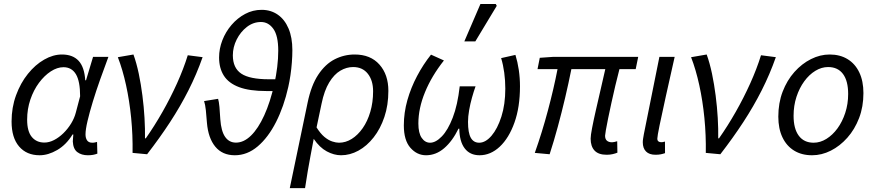

<svg xmlns="http://www.w3.org/2000/svg" viewBox="-20 -774 4428 972"><path d="M180.7 12Q114.8 12 76.7 -32.4Q38.6 -76.8 38.6 -158.5Q38.6 -229.9 61.3 -291.8Q83.9 -353.7 121.2 -400Q158.4 -446.4 203.6 -472.2Q248.7 -498.1 293.7 -498.1Q348.1 -498.1 377.7 -466.5Q407.3 -434.8 411.5 -367.7H415.5L451.1 -486.1H528.8Q507.9 -430.1 487.1 -371.7Q466.3 -313.3 449.8 -259Q433.3 -204.7 423.1 -161.5Q412.9 -118.2 412.9 -93.6Q412.9 -75 420.9 -63.3Q428.9 -51.5 447.5 -51.5Q455.4 -51.5 461.1 -53Q466.9 -54.5 471.3 -55.5L472.9 3.8Q462 7.9 451 9.9Q440 12 424.6 12Q392.7 12 371.6 -3.8Q350.5 -19.5 348.6 -57.8Q348.6 -63.5 349.6 -73.3Q350.5 -83.1 351.2 -93.2H347.2Q315.7 -41.4 269.9 -14.7Q224.1 12 180.7 12ZM204.8 -52.3Q228.9 -52.3 253.8 -65.1Q278.7 -77.9 301.1 -99.8Q323.5 -121.8 340 -148.7Q356.4 -175.6 363.7 -203.5L385.6 -286.5Q385.6 -362.9 364.2 -398.4Q342.8 -433.8 301.3 -433.8Q269.7 -433.8 237.1 -412.6Q204.6 -391.4 177.3 -354.7Q150.1 -318 133.7 -269.9Q117.4 -221.9 117.4 -168.2Q117.4 -109.1 141 -80.7Q164.5 -52.3 204.8 -52.3Z M651.1 0Q652.6 -89.7 644 -177Q635.3 -264.4 618.2 -342.7Q601.2 -421 576.6 -484.4L655.6 -498.1Q671.2 -454.7 682.5 -401.1Q693.7 -347.4 701 -290Q708.4 -232.6 711.6 -177Q714.8 -121.3 714 -73.6H718Q761.9 -136 802.4 -207.2Q842.9 -278.4 876.1 -351.9Q909.3 -425.5 930.6 -494.3L1005.7 -484.6Q975.4 -398.2 934.2 -316.9Q893.1 -235.6 840.9 -155.7Q788.7 -75.8 724.7 6.9Z M1168.9 12Q1105.9 12 1070 -31.4Q1034.1 -74.8 1027.6 -152.6Q1025.4 -186.2 1022.1 -216Q1018.8 -245.7 1013.2 -262.3L1084.1 -273.7Q1088.3 -260.7 1091 -232Q1093.7 -203.4 1095.3 -170.3Q1099.6 -109.6 1119.9 -80.8Q1140.1 -52 1174.6 -52Q1214.2 -52 1250.6 -87.5Q1287.1 -123 1317.6 -189.8Q1348.1 -256.5 1369.1 -350Q1378.2 -392.2 1383.4 -434.8Q1388.6 -477.4 1388.6 -517.8Q1388.6 -593.4 1363.8 -628Q1339 -662.6 1301.3 -662.6Q1262.1 -662.6 1229.8 -637.6Q1197.6 -612.7 1178.2 -574Q1158.8 -535.4 1158.8 -493.9Q1158.8 -429.7 1201.5 -401.2Q1244.2 -372.7 1341.2 -372.7H1389.2L1380 -313.1H1328.3Q1242.8 -313.1 1190.3 -332.9Q1137.8 -352.6 1113.4 -390.7Q1089.1 -428.9 1089.1 -483Q1089.1 -527.3 1105.7 -570.2Q1122.3 -613 1152.1 -647.8Q1182 -682.6 1220.9 -703.4Q1259.9 -724.2 1304.5 -724.2Q1350.8 -724.2 1385.9 -700Q1421.1 -675.8 1440.6 -630Q1460.1 -584.3 1460.1 -520.1Q1460.1 -490.6 1457.6 -458.2Q1455.1 -425.7 1450.5 -393.9Q1445.8 -362.1 1439.4 -333.6Q1417.2 -234.5 1377.5 -156.3Q1337.8 -78.1 1284.7 -33Q1231.6 12 1168.9 12Z M1447 178.5 1537.3 -254.4Q1555.4 -341.7 1591 -395.6Q1626.7 -449.4 1674.3 -473.8Q1722 -498.1 1775.5 -498.1Q1855.8 -498.1 1900.9 -447.2Q1946.1 -396.4 1946.1 -314.1Q1946.1 -241.8 1926 -182Q1905.9 -122.1 1871.6 -78.5Q1837.4 -34.8 1794.6 -11.4Q1751.8 12 1706.6 12Q1670.9 12 1634.4 -7.6Q1598 -27.1 1568.2 -71.1Q1559.3 -24.2 1551.9 15.1Q1544.5 54.5 1537.8 93.6Q1531.1 132.8 1524.3 178.5ZM1696.1 -51.5Q1730.1 -51.5 1760.8 -70.8Q1791.6 -90.1 1816.1 -125.1Q1840.7 -160.2 1854.7 -208Q1868.8 -255.7 1868.8 -312.1Q1868.8 -367 1842 -400.8Q1815.3 -434.6 1767.6 -434.6Q1734.3 -434.6 1702.9 -416.1Q1671.5 -397.7 1646.6 -356.7Q1621.6 -315.7 1607.9 -248.9L1582.6 -129Q1602.1 -97.8 1622.2 -81Q1642.4 -64.2 1661.7 -57.9Q1680.9 -51.5 1696.1 -51.5Z M2136.9 12Q2090.9 12 2057.6 -25.9Q2024.4 -63.8 2024.4 -139.2Q2024.4 -203.4 2042.3 -266.8Q2060.3 -330.3 2091.4 -389Q2122.4 -447.7 2162 -497.4L2227.4 -467.9Q2165.1 -389.1 2131.6 -307.3Q2098 -225.6 2098 -148.8Q2098 -100.2 2114.9 -75.9Q2131.8 -51.5 2157.3 -51.5Q2185.8 -51.5 2216.6 -83.3Q2247.5 -115.1 2272 -178.5Q2296.6 -241.9 2307.3 -336.9H2387.5Q2378.4 -311.6 2369.5 -280Q2360.6 -248.5 2355 -216.2Q2349.3 -183.9 2349.3 -157Q2349.3 -102 2363.3 -76.8Q2377.3 -51.5 2406 -51.5Q2438 -51.5 2468.3 -86.7Q2498.5 -121.9 2518.3 -183.7Q2538.1 -245.5 2538.1 -325.5Q2538.1 -366.5 2532.7 -406.3Q2527.3 -446.2 2517 -479.8L2589.4 -496.1Q2600.4 -460.4 2606.4 -420Q2612.4 -379.6 2612.4 -337Q2612.4 -231.8 2584.4 -153.3Q2556.4 -74.9 2510 -31.4Q2463.5 12 2407.7 12Q2359.2 12 2332.7 -22.7Q2306.1 -57.4 2305.2 -122.6H2301.2Q2270.2 -59.4 2228.6 -23.7Q2187 12 2136.9 12ZM2330.7 -564.4 2412.1 -753.6H2489.9L2494.8 -744.4L2386.3 -564.4Z M3051.4 9.5Q3009.7 9.5 2989.9 -11.8Q2970.1 -33 2970.1 -72.3Q2970.1 -88 2977.5 -126.2Q2984.8 -164.5 2996.5 -215.7Q3008.2 -266.8 3020.8 -321.4Q3033.5 -375.9 3044.3 -424H2872.6Q2858.5 -353.4 2841.1 -279.3Q2823.7 -205.2 2803.9 -132.5Q2784.2 -59.7 2762.5 6.9L2687.4 0Q2724.2 -103.5 2753.7 -214.2Q2783.3 -324.8 2802.5 -424H2701.2L2712.6 -481.4L2780.3 -486.1H3210.9L3198.2 -424H3115.9Q3105.4 -384.4 3095 -340Q3084.7 -295.7 3075.2 -252.8Q3065.7 -209.9 3058.5 -174.2Q3051.3 -138.5 3047.2 -115.2Q3043.2 -92 3043.2 -87Q3043.2 -70.2 3052.3 -62Q3061.5 -53.7 3078.8 -53.7Q3083.8 -53.7 3090.1 -55.2Q3096.3 -56.7 3104.6 -59L3105.6 -1.1Q3096.7 2.6 3082.6 6.1Q3068.6 9.5 3051.4 9.5Z M3298.8 9.5Q3266.9 9.5 3250.5 -7.1Q3234.1 -23.6 3234.1 -53.8Q3234.1 -62.4 3235.8 -72.8Q3237.5 -83.1 3239.6 -95.2L3318.2 -486.1H3395.5Q3370.5 -375.1 3350.6 -285.6Q3330.6 -196.2 3319.2 -140Q3307.7 -83.8 3307.7 -72.5Q3307.7 -62.5 3313.2 -58.3Q3318.7 -54.1 3326.8 -54.1Q3330.5 -54.1 3335.1 -54.6Q3339.7 -55.1 3346.4 -57.3L3346.7 1.3Q3337.5 4.6 3325.6 7.1Q3313.8 9.5 3298.8 9.5Z M3553.1 0Q3554.6 -89.7 3546 -177Q3537.3 -264.4 3520.2 -342.7Q3503.2 -421 3478.6 -484.4L3557.6 -498.1Q3573.2 -454.7 3584.5 -401.1Q3595.7 -347.4 3603 -290Q3610.4 -232.6 3613.6 -177Q3616.8 -121.3 3616 -73.6H3620Q3663.9 -136 3704.4 -207.2Q3744.9 -278.4 3778.1 -351.9Q3811.3 -425.5 3832.6 -494.3L3907.7 -484.6Q3877.4 -398.2 3836.2 -316.9Q3795.1 -235.6 3742.9 -155.7Q3690.7 -75.8 3626.7 6.9Z M4091.1 12Q4038.7 12 4000.3 -11.5Q3962 -34.9 3941.1 -78.8Q3920.2 -122.6 3920.2 -183.4Q3920.2 -252.6 3942.1 -309.9Q3964.1 -367.3 4001.6 -409.4Q4039.2 -451.6 4085.6 -474.8Q4131.9 -498.1 4180.2 -498.1Q4232.6 -498.1 4270.9 -474.6Q4309.3 -451.2 4330.2 -407.3Q4351.1 -363.5 4351.1 -302.7Q4351.1 -233.5 4329.1 -176.2Q4307.1 -118.8 4269.6 -76.7Q4232.1 -34.5 4186 -11.3Q4139.9 12 4091.1 12ZM4099 -51.5Q4132.4 -51.5 4163.7 -70.9Q4195 -90.3 4219.8 -124.1Q4244.5 -158 4259.1 -202.7Q4273.8 -247.5 4273.8 -298.2Q4273.8 -364.6 4247.6 -399.6Q4221.5 -434.6 4172.3 -434.6Q4138.9 -434.6 4107.6 -415.4Q4076.2 -396.2 4051.5 -362.3Q4026.8 -328.5 4012.1 -283.7Q3997.5 -239 3997.5 -187.9Q3997.5 -122.4 4023.8 -87Q4050.1 -51.5 4099 -51.5Z"/></svg>

Font: Source Sans 3 VF
Style: Italic
Weight: 200
Italic angle: -11°
Designer: Paul D. Hunt
Foundry: Adobe Systems Incorporated
Version: Version 3.042;hotconv 1.0.118;makeotfexe 2.5.65603